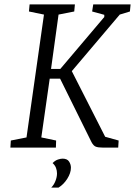

<svg xmlns="http://www.w3.org/2000/svg" viewBox="-20 -668 611 869"><path d="M27 0 29 -32 100 -46 179 -602 111 -616 114 -648H319L316 -616L245 -602L211 -356H253L452 -591V-601L397 -616L402 -648H571L568 -616L522 -602L305 -346L456 -49L517 -32L515 0H445Q425 0 414 -4Q403 -8 394 -25L252 -312H205L167 -46L234 -32L233 0ZM212 181Q224 169 231 151Q238 133 238 117Q238 104 233.5 92Q229 80 218 70Q230 58 242.5 54Q255 50 263 50Q284 50 292.5 63Q301 76 301 91Q301 115 284.5 141Q268 167 245 181Z"/></svg>

Font: Faustina Light Light
Style: Italic
Weight: 300
Italic angle: -8°
Version: Version 1.200